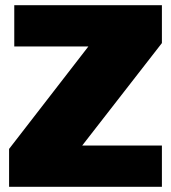

<svg xmlns="http://www.w3.org/2000/svg" viewBox="-20 -720 659 740"><path d="M15 -146 412 -659 533 -541H35V-700H604V-554L205 -41L82 -159H604V0H15Z"/></svg>

Font: Pathway Extreme SemiCondensed Black
Style: Regular
Weight: 900
Width: 4
Version: Version 1.001;gftools[0.9.26]